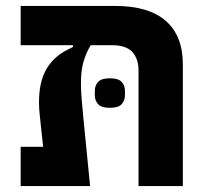

<svg xmlns="http://www.w3.org/2000/svg" viewBox="-20 -630 706 650"><path d="M50 -133H126L115 -236Q112 -261 112 -283Q112 -352 136.5 -395Q161 -438 209 -462L227 -471V-477H50V-610H368Q483 -610 541 -559.5Q599 -509 599 -412V0H449V-391Q449 -431 428 -454Q407 -477 359 -477H287L283 -470Q269 -445 261.5 -416.5Q254 -388 254 -349Q254 -324 256.5 -294Q259 -264 262 -233L285 0H50ZM352 -265Q323 -265 312 -277.5Q301 -290 301 -307V-323Q301 -340 312 -352.5Q323 -365 352 -365Q381 -365 392 -352.5Q403 -340 403 -323V-307Q403 -290 392 -277.5Q381 -265 352 -265Z"/></svg>

Font: IBM Plex Sans Hebrew
Style: Bold
Weight: 700
Designer: Mike Abbink, Paul van der Laan, Pieter van Rosmalen, Yanek Iontef
Foundry: Bold Monday
Version: Version 1.2